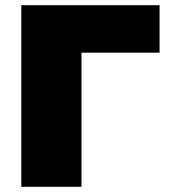

<svg xmlns="http://www.w3.org/2000/svg" viewBox="-20 -720 651 740"><path d="M62 0H294V-517H595V-700H62Z"/></svg>

Font: Chess Sans Black
Style: Regular
Weight: 900
Designer: Wolf Bōese
Foundry: Wolf Bōese
Version: Version 7.223;Glyphs 3.3 (3306)